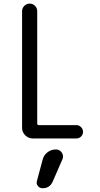

<svg xmlns="http://www.w3.org/2000/svg" viewBox="-20 -750 540 1040"><path d="M282.2 59.6H283.2Q302.7 59.6 314.5 76.2Q326.2 92.8 318.4 112.3L265.6 233.4Q249 270.5 210 269.5Q195.3 269.5 185.5 257.8Q175.8 246.1 179.7 231.4L210.9 115.2Q216.8 90.8 236.8 75.2Q256.8 59.6 282.2 59.6ZM157.2 0Q133.8 0 116.7 -17.1Q99.6 -34.2 99.6 -56.6V-689.5Q99.6 -706.1 111.8 -718.3Q124 -730.5 141.1 -730.5Q158.2 -730.5 169.9 -718.3Q181.6 -706.1 181.6 -689.5V-81.1Q181.6 -72.3 190.4 -72.3H393.6Q408.2 -72.3 418.9 -61.5Q429.7 -50.8 429.7 -36.1Q429.7 -21.5 419.4 -10.7Q409.2 0 393.6 0Z"/></svg>

Font: Rounded Mgen+ 1m regular
Style: Regular
Weight: 400
Designer: [Source Han Sans]
Ryoko NISHIZUKA  (kana & ideographs); Paul D. Hunt (Latin, Greek & Cyrillic); Wenlong ZHANG  (bopomofo
Version: Version 1.059.20150602